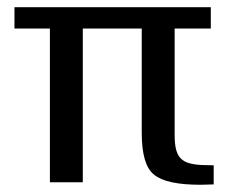

<svg xmlns="http://www.w3.org/2000/svg" viewBox="-20 -504 628 531"><path d="M463 -131V-425H563V-484H20V-425H118V0H209V-425H372V-137C372 -78 383 -39 406 -21C429 -2 472 7 535 7C542 7 564 6 571 6V-47H564C487 -47 463 -58 463 -131Z"/></svg>

Font: Gamestation Text
Style: Bold
Weight: 400
Designer: Jonas Hecksher
Foundry: Jonas Hecksher, Playtypeª, e-types AS
Version: Version 1.003